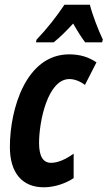

<svg xmlns="http://www.w3.org/2000/svg" viewBox="-20 -786 457 816"><path d="M135 -617 133 -606H208C232 -625 260 -652 291 -686C309 -654 326 -627 342 -606H414L417 -618C398 -657 371 -728 362 -766H254C220 -715 179 -663 135 -617ZM166 10C214 10 262 -8 293 -29V-133C257 -107 224 -94 197 -94C163 -94 146 -122 146 -178C146 -271 183 -450 275 -450C297 -450 322 -440 341 -425L390 -521C356 -544 319 -555 274 -555C91 -555 22 -324 22 -161C22 -53 73 10 166 10Z"/></svg>

Font: Noto Sans ExtraCondensed
Style: Bold Italic
Weight: 700
Width: 2
Italic angle: -12°
Designer: Monotype Design Team
Foundry: Monotype Imaging Inc.
Version: Version 2.013